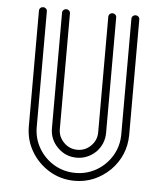

<svg xmlns="http://www.w3.org/2000/svg" viewBox="-52 -758 686 804"><g transform="rotate(5 291.5 -355.5)"><path d="M291.5 -96.7Q244.6 -96.7 211.2 -130.1Q177.7 -163.6 177.7 -210.4V-696.3Q177.7 -703.1 182.6 -707.8Q187.5 -712.4 194.3 -712.4Q201.2 -712.4 206.1 -707.8Q210.9 -703.1 210.9 -696.3V-210.4Q210.9 -177.2 234.6 -153.6Q258.3 -129.9 291.5 -129.9Q324.7 -129.9 348.4 -153.6Q372.1 -177.2 372.1 -210.4V-696.3Q372.1 -703.1 377 -707.8Q381.8 -712.4 388.7 -712.4Q395.5 -712.4 400.4 -707.8Q405.3 -703.1 405.3 -696.3V-210.4Q404.8 -163.6 372.1 -129.9Q336.9 -96.7 291.5 -96.7ZM291.5 0.5Q233.4 0.5 185.5 -28.1Q137.7 -56.6 109.1 -104.5Q80.6 -152.3 80.6 -210.4V-696.3Q80.6 -703.1 85.4 -707.8Q90.3 -712.4 97.2 -712.4Q104 -712.4 108.9 -707.8Q113.8 -703.1 113.8 -696.3V-210.4Q113.8 -161.6 137.7 -121.1Q161.6 -80.6 202.1 -56.6Q242.7 -32.7 291.5 -32.7Q340.3 -32.7 380.9 -56.6Q421.4 -80.6 445.3 -121.1Q469.2 -161.6 469.2 -210.4V-696.3Q469.2 -703.1 474.1 -707.8Q479 -712.4 485.8 -712.4Q492.7 -712.4 497.6 -707.8Q502.4 -703.1 502.4 -696.3V-210.4Q501.5 -123.5 440.4 -61.5Q376 0.5 291.5 0.5Z"/></g></svg>

Font: Neon Sans
Style: Regular
Weight: 400
Designer: GGBot
Version: 0.80